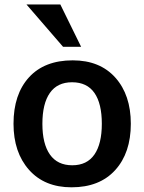

<svg xmlns="http://www.w3.org/2000/svg" viewBox="-20 -816 637 847"><path d="M258.3 -609.4 96.7 -796.4H246.1L337.9 -609.4ZM298.8 -86.9Q363.8 -86.9 396.5 -134.3Q429.2 -181.6 429.2 -270Q429.2 -359.4 396.5 -406.2Q363.8 -453.1 297.9 -453.1Q232.9 -453.1 200 -406Q167 -358.9 167 -269.5Q167 -181.6 200.2 -134.3Q233.4 -86.9 298.8 -86.9ZM295.4 10.3Q176.3 10.3 107.9 -66.9Q39.6 -144 39.6 -270Q39.6 -399.9 107.9 -474.9Q176.3 -549.8 300.8 -549.8Q420.9 -549.8 489 -473.4Q557.1 -397 557.1 -270Q557.1 -141.6 488.3 -65.7Q419.4 10.3 295.4 10.3Z"/></svg>

Font: Oxygen
Style: Bold
Weight: 700
Designer: vernon adams
Foundry: Vernon Adams
Version: Version 0.2.3 webfont; ttfautohint (v0.93.3-1d66) -l 8 -r 50